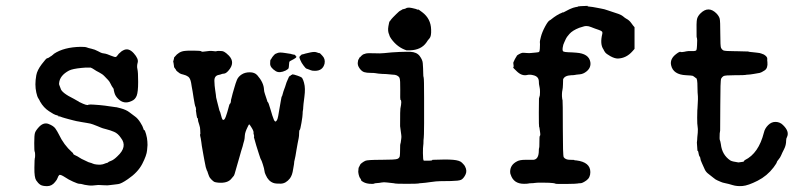

<svg xmlns="http://www.w3.org/2000/svg" viewBox="-20 -605 2775 656"><path d="M186 -205Q178 -208 178 -208Q178 -210 186 -205ZM164 -421Q198 -444 256 -445Q272 -445 276.5 -443Q281 -441 292.5 -438.5Q304 -436 315 -430Q326 -424 329 -423.5Q332 -423 334.5 -422.5Q337 -422 340.5 -421.5Q344 -421 358.5 -415Q373 -409 376 -410.5Q379 -412 380.5 -414.5Q382 -417 384 -419Q386 -421 386 -421.5Q386 -422 390 -425Q394 -428 394.5 -429Q395 -430 403 -434Q420 -442 437 -423Q454 -404 450.5 -391.5Q447 -379 449.5 -369Q452 -359 452 -325Q452 -291 447 -278Q442 -265 430 -260Q403 -247 383 -268Q374 -277 371 -288Q368 -299 368.5 -300Q369 -301 365.5 -305.5Q362 -310 358 -318.5Q354 -327 349.5 -331.5Q345 -336 337.5 -344Q330 -352 319 -357.5Q308 -363 302.5 -367Q297 -371 290 -374Q272 -374 271.5 -374Q271 -374 259 -373Q228 -370 216 -364Q184 -347 182 -321Q181 -318 183 -313.5Q185 -309 187 -303Q190 -288 233 -267Q239 -264 243.5 -261Q248 -258 249 -258Q250 -258 249.5 -257.5Q249 -257 252 -256Q278 -243 282 -247Q283 -248 284.5 -247.5Q286 -247 287 -247.5Q288 -248 288.5 -248Q289 -248 300 -247.5Q311 -247 320.5 -246Q330 -245 339 -244Q348 -243 352.5 -242Q357 -241 360 -241L374 -239Q374 -240 392.5 -235Q411 -230 422 -221.5Q433 -213 442 -206.5Q451 -200 459.5 -186.5Q468 -173 469.5 -166.5Q471 -160 473 -160.5Q475 -161 479 -147Q483 -133 483.5 -121.5Q484 -110 484 -109.5Q484 -109 482.5 -91.5Q481 -74 466 -45Q451 -16 417 7Q394 23 383.5 24Q373 25 367.5 26Q362 27 359 27Q348 29 336.5 28Q325 27 316 27Q293 30 283 28.5Q273 27 269.5 26.5Q266 26 261.5 24.5Q257 23 251.5 23Q246 23 229.5 15.5Q213 8 203 1Q186 -10 182.5 -7Q179 -4 177 2.5Q175 9 168 17Q157 31 141 31Q125 31 117.5 26Q110 21 103.5 11Q97 1 97.5 -32Q98 -65 99 -65Q100 -65 100 -75Q100 -85 98.5 -87Q97 -89 97 -116Q97 -143 99.5 -151Q102 -159 113 -171Q129 -188 146 -181.5Q163 -175 169.5 -165.5Q176 -156 181 -146Q198 -110 226 -85Q230 -82 230 -81Q229 -78 237 -74.5Q245 -71 251.5 -66.5Q258 -62 267.5 -58Q277 -54 279 -52.5Q281 -51 287 -49.5Q293 -48 297 -46Q301 -44 309.5 -43Q318 -42 323.5 -42.5Q329 -43 330.5 -43.5Q332 -44 335.5 -45Q339 -46 339 -46.5Q339 -47 344 -48Q349 -49 349.5 -50.5Q350 -52 359.5 -55.5Q369 -59 381 -71Q417 -104 393 -134Q383 -149 370 -154.5Q357 -160 343 -163.5Q329 -167 325 -169Q321 -171 313 -174Q305 -177 297.5 -180Q290 -183 276.5 -185Q263 -187 258.5 -188Q254 -189 248 -190Q242 -191 242 -191Q242 -191 231.5 -193.5Q221 -196 216 -197.5Q211 -199 201.5 -201.5Q192 -204 182.5 -208Q173 -212 169.5 -212.5Q166 -213 147.5 -225Q129 -237 117 -258Q115 -263 111 -269Q107 -275 104 -289Q101 -303 101 -317Q101 -331 104 -348Q107 -365 122.5 -385.5Q138 -406 141 -406Q144 -406 148 -409Q152 -412 154 -413Q156 -414 156 -414Q156 -414 157.5 -415.5Q159 -417 161 -418Q164 -421 164 -421Z M973 -421H974L976 -420L985 -418H987L988 -417L990 -416Q989 -415 989.5 -414Q990 -413 992 -413H994Q988 -409 993 -409Q989 -407 987.5 -405.5Q986 -404 978 -400Q970 -396 969 -394.5Q968 -393 967.5 -384Q967 -375 966 -372Q965 -369 956 -364Q935 -354 922 -362Q903 -374 903 -387Q903 -400 904.5 -401Q906 -402 908 -406Q910 -410 915 -415.5Q920 -421 921 -421Q922 -421 928.5 -424Q935 -427 953.5 -424Q972 -421 973 -421ZM1081 -415Q1092 -404 1089 -388Q1083 -363 1056 -363Q1046 -363 1042 -365Q1038 -367 1035.5 -367.5Q1033 -368 1030 -369.5Q1027 -371 1026 -371Q1025 -371 1017.5 -380.5Q1010 -390 1006 -400Q1002 -410 1003 -410Q1004 -410 1004 -412Q1004 -414 1005.5 -414Q1007 -414 1007.5 -414.5Q1008 -415 1007.5 -416Q1007 -417 1008.5 -417Q1010 -417 1010 -418Q1010 -419 1012 -419Q1014 -419 1017 -420Q1020 -421 1023.5 -422Q1027 -423 1041 -426Q1055 -429 1062.5 -426Q1070 -423 1071.5 -423.5Q1073 -424 1081 -415ZM1013 -337 1016 -331Q1016 -330 1017 -327.5Q1018 -325 1018 -325Q1018 -325 1019 -321Q1024 -304 1020 -274Q1016 -244 1016 -238Q1016 -232 1015 -228Q1014 -224 1014 -216.5Q1014 -209 1010 -185.5Q1006 -162 1004 -161Q1002 -160 1002 -150Q1002 -140 1000.5 -133Q999 -126 997 -115.5Q995 -105 993 -93Q991 -81 989.5 -72Q988 -63 986.5 -58Q985 -53 985 -49Q985 -45 984.5 -44Q984 -43 982 -29.5Q980 -16 977.5 -9Q975 -2 971 4Q957 22 939.5 22.5Q922 23 914 20Q897 14 888 -7Q884 -15 883.5 -21.5Q883 -28 878 -43.5Q873 -59 872 -59Q871 -59 864.5 -79.5Q858 -100 855.5 -108Q853 -116 851 -124Q849 -132 848 -134.5Q847 -137 848 -138Q849 -139 847.5 -144Q846 -149 846 -150Q848 -155 840.5 -167.5Q833 -180 831.5 -180Q830 -180 826 -171Q817 -153 816.5 -142Q816 -131 814.5 -125.5Q813 -120 811.5 -115Q810 -110 809 -105Q804 -90 798.5 -69.5Q793 -49 791 -43.5Q789 -38 785 -22.5Q781 -7 779 -4.5Q777 -2 771 5Q758 22 725 19Q716 18 712.5 16.5Q709 15 702.5 8.5Q696 2 694.5 -2.5Q693 -7 691.5 -10.5Q690 -14 689 -18Q688 -22 687 -22L683 -34Q680 -48 678.5 -56.5Q677 -65 675 -75.5Q673 -86 671.5 -95.5Q670 -105 669.5 -107Q669 -109 668 -118.5Q667 -128 666 -131.5Q665 -135 664 -140.5Q663 -146 664 -146.5Q665 -147 664.5 -150.5Q664 -154 664 -161.5Q664 -169 661 -178Q658 -187 657 -191Q656 -202 655 -201.5Q654 -201 653.5 -202.5Q653 -204 652.5 -207Q652 -210 651.5 -212Q651 -214 650.5 -219.5Q650 -225 649 -227L650 -229Q650 -229 649.5 -234Q649 -239 648 -240Q647 -241 645 -250.5Q643 -260 641.5 -270.5Q640 -281 638 -293Q636 -305 635 -309.5Q634 -314 633 -322Q630 -338 623 -343Q616 -348 607 -350Q598 -352 594 -354.5Q590 -357 585.5 -361Q581 -365 581.5 -365.5Q582 -366 578 -371Q574 -376 574.5 -377Q575 -378 574 -382Q573 -386 573 -389Q573 -392 572 -392.5Q571 -393 573 -399.5Q575 -406 574.5 -407Q574 -408 577 -411Q591 -429 611 -431Q615 -432 640.5 -432Q666 -432 668 -429.5Q670 -427 683.5 -429.5Q697 -432 708 -430.5Q719 -429 719.5 -430Q720 -431 727.5 -431Q735 -431 738.5 -430.5Q742 -430 746 -428Q752 -425 762 -415Q785 -391 760 -363Q752 -354 745.5 -353.5Q739 -353 736 -351.5Q733 -350 727 -349Q712 -346 712.5 -328.5Q713 -311 715 -299Q717 -287 717.5 -281.5Q718 -276 718.5 -272Q719 -268 721.5 -259.5Q724 -251 727 -238Q730 -225 731 -224.5Q732 -224 735 -212Q738 -200 740 -197Q746 -191 751.5 -206.5Q757 -222 760.5 -236Q764 -250 765 -250Q766 -250 767.5 -253Q769 -256 769 -260Q769 -264 771 -270Q773 -276 773 -278Q773 -280 775 -286Q777 -292 781 -306.5Q785 -321 789.5 -332Q794 -343 805.5 -350.5Q817 -358 833.5 -358Q850 -358 859 -348Q881 -323 882 -299Q882 -293 885.5 -283Q889 -273 891.5 -265Q894 -257 894 -257Q897 -257 904 -232Q911 -207 915.5 -196.5Q920 -186 924.5 -192Q929 -198 930.5 -208.5Q932 -219 934.5 -232Q937 -245 939.5 -260.5Q942 -276 943 -276Q944 -276 945.5 -282.5Q947 -289 948.5 -293Q950 -297 951 -300Q952 -303 954 -308Q956 -313 957.5 -319Q959 -325 959.5 -325Q960 -325 960.5 -327Q961 -329 962 -330.5Q963 -332 963 -333Q963 -334 963.5 -334Q964 -334 964 -335L967 -342Q967 -343 968 -343Q969 -343 969 -344.5Q969 -346 971 -345.5Q973 -345 973 -347Q973 -349 975.5 -349Q978 -349 978 -350Q978 -351 978.5 -351Q979 -351 985 -350Q1013 -342 1013 -337Z M1219 -418 1223 -420Q1225 -420 1225 -420.5Q1225 -421 1226.5 -421Q1228 -421 1229 -422Q1237 -424 1258.5 -423Q1280 -422 1292.5 -423.5Q1305 -425 1318.5 -426Q1332 -427 1344.5 -427.5Q1357 -428 1365 -428Q1373 -428 1382 -428Q1404 -427 1414 -413.5Q1424 -400 1424.5 -388.5Q1425 -377 1425.5 -372.5Q1426 -368 1426 -355.5Q1426 -343 1427.5 -340Q1429 -337 1429 -270.5Q1429 -204 1429 -184Q1429 -139 1427 -126Q1427 -112 1426 -107Q1425 -102 1425 -82Q1425 -58 1428 -56H1435Q1435 -56 1443.5 -56Q1452 -56 1456 -57Q1457 -57 1456.5 -57.5Q1456 -58 1456.5 -58.5Q1457 -59 1459 -59Q1505 -61 1528 -59Q1551 -57 1558.5 -49Q1566 -41 1566 -41Q1566 -41 1569 -36Q1577 -21 1570 -7.5Q1563 6 1555 9.5Q1547 13 1521.5 13.5Q1496 14 1484 14Q1472 14 1451.5 17Q1431 20 1421.5 20.5Q1412 21 1409 22Q1406 23 1369.5 23Q1333 23 1330 22Q1327 21 1320.5 20.5Q1314 20 1302.5 18.5Q1291 17 1284 18.5Q1277 20 1268.5 20.5Q1260 21 1259 22Q1256 24 1243.5 23Q1231 22 1222.5 17.5Q1214 13 1214 11Q1214 9 1212 6Q1210 3 1209 1.5Q1208 0 1208 -0.5Q1208 -1 1207 -3.5Q1206 -6 1205.5 -8.5Q1205 -11 1204.5 -14Q1204 -17 1204 -18.5Q1204 -20 1204.5 -24Q1205 -28 1205 -30Q1205 -32 1208 -37Q1211 -42 1211 -43Q1211 -44 1216 -48Q1221 -52 1228 -55.5Q1235 -59 1282.5 -59Q1330 -59 1337.5 -62Q1345 -65 1346 -72Q1347 -79 1347 -96Q1347 -113 1348 -114Q1349 -115 1349.5 -120.5Q1350 -126 1351 -131.5Q1352 -137 1351 -144L1347 -174Q1347 -234 1348 -234Q1354 -263 1348 -264Q1347 -264 1347.5 -298Q1348 -332 1345 -339Q1339 -350 1321 -350L1299 -352Q1293 -352 1285.5 -352.5Q1278 -353 1273 -353.5Q1268 -354 1263 -355Q1258 -356 1245.5 -356Q1233 -356 1224.5 -358.5Q1216 -361 1208.5 -371.5Q1201 -382 1202.5 -392Q1204 -402 1204.5 -401.5Q1205 -401 1207 -405.5Q1209 -410 1209.5 -409.5Q1210 -409 1212 -411L1213 -413Q1214 -413 1215 -414.5Q1216 -416 1217 -416ZM1366 -576Q1372 -581 1388 -577.5Q1404 -574 1405.5 -572.5Q1407 -571 1408 -572.5Q1409 -574 1423 -563Q1452 -541 1453 -504Q1454 -481 1447.5 -474Q1441 -467 1437 -460Q1419 -434 1380 -433H1369Q1338 -443 1317 -472Q1311 -481 1311 -482.5Q1311 -484 1310 -486Q1304 -498 1307 -515Q1310 -532 1311 -532Q1312 -532 1313.5 -534.5Q1315 -537 1316 -538Q1317 -539 1318 -540.5Q1319 -542 1323 -546Q1327 -550 1333.5 -556.5Q1340 -563 1342 -564.5Q1344 -566 1345 -567Q1346 -568 1349.5 -569.5Q1353 -571 1353 -571.5Q1353 -572 1354 -572.5Q1355 -573 1357 -573.5Q1359 -574 1361.5 -574.5Q1364 -575 1366 -576Z M1964 -584 1988 -585Q1986 -584 1989 -583Q2008 -581 2014 -579.5Q2020 -578 2032.5 -576Q2045 -574 2057 -569.5Q2069 -565 2085.5 -560Q2102 -555 2109 -549Q2116 -543 2120 -541Q2130 -536 2137 -526Q2144 -516 2148 -512V-438Q2145 -435 2141 -430Q2120 -406 2091 -405Q2080 -405 2065.5 -413Q2051 -421 2047 -427Q2043 -433 2042 -436Q2029 -454 2038 -490Q2039 -495 2036.5 -497.5Q2034 -500 2025.5 -503Q2017 -506 2012.5 -507.5Q2008 -509 1999.5 -512.5Q1991 -516 1984.5 -516Q1978 -516 1975.5 -515Q1973 -514 1959 -510Q1936 -501 1925.5 -489Q1915 -477 1913.5 -472.5Q1912 -468 1908 -460.5Q1904 -453 1902.5 -442Q1901 -431 1905 -429Q1909 -427 1921.5 -426.5Q1934 -426 1935 -426Q1936 -426 1949 -425Q1992 -422 1997 -393Q2000 -374 1984 -361Q1973 -352 1960.5 -351Q1948 -350 1944.5 -349Q1941 -348 1932 -348Q1909 -347 1904 -334Q1904 -331 1903.5 -317Q1903 -303 1902 -299.5Q1901 -296 1900.5 -291Q1900 -286 1900 -283.5Q1900 -281 1900 -276Q1901 -263 1902 -264Q1903 -260 1903 -166.5Q1903 -73 1906 -68Q1912 -59 1927.5 -59Q1943 -59 1942.5 -58Q1942 -57 1949 -57Q1997 -51 1997 -17Q1997 2 1983.5 11.5Q1970 21 1963.5 21Q1957 21 1953.5 22Q1950 23 1915 23.5Q1880 24 1877.5 22.5Q1875 21 1869 20.5Q1863 20 1856.5 19.5Q1850 19 1831.5 19Q1813 19 1807.5 20Q1802 21 1795.5 21Q1789 21 1785.5 22Q1782 23 1770 23Q1735 23 1725 -8Q1723 -12 1723 -18Q1723 -42 1747 -54Q1756 -59 1775.5 -59Q1795 -59 1803 -59Q1821 -61 1821 -91Q1821 -98 1822 -99Q1823 -100 1823 -119.5Q1823 -139 1824 -140Q1827 -142 1825.5 -151.5Q1824 -161 1823.5 -166Q1823 -171 1822 -171.5Q1821 -172 1821 -220Q1821 -268 1821.5 -268.5Q1822 -269 1823 -274Q1824 -279 1824.5 -279.5Q1825 -280 1825 -290.5Q1825 -301 1824 -304.5Q1823 -308 1822.5 -312.5Q1822 -317 1821.5 -318Q1821 -319 1821 -328Q1820 -344 1802 -348Q1791 -351 1782 -349Q1763 -344 1745 -362Q1732 -374 1733.5 -375Q1735 -376 1735 -379Q1733 -391 1734.5 -393Q1736 -395 1736.5 -397Q1737 -399 1737.5 -399.5Q1738 -400 1739.5 -403.5Q1741 -407 1743 -409.5Q1745 -412 1745.5 -414Q1746 -416 1753.5 -420Q1761 -424 1764.5 -424.5Q1768 -425 1778.5 -424Q1789 -423 1795 -424Q1801 -425 1811 -425.5Q1821 -426 1822.5 -428.5Q1824 -431 1824.5 -439.5Q1825 -448 1825 -454Q1825 -460 1824.5 -461.5Q1824 -463 1828 -479Q1832 -495 1842.5 -514.5Q1853 -534 1859 -536Q1860 -536 1866 -541Q1872 -546 1872.5 -546Q1873 -546 1877 -549Q1881 -552 1883 -553Q1885 -554 1887 -555Q1889 -556 1889.5 -556.5Q1890 -557 1892 -558Q1894 -559 1897 -560L1903 -563Q1903 -561 1911.5 -566Q1920 -571 1922 -571.5Q1924 -572 1924 -572.5Q1924 -573 1926 -573.5Q1928 -574 1929.5 -575Q1931 -576 1934.5 -577Q1938 -578 1938.5 -578.5Q1939 -579 1946 -580.5Q1953 -582 1954 -582L1955 -583Z M2503 -50Q2522 -52 2522 -54Q2522 -56 2525 -58Q2572 -81 2590 -152Q2593 -166 2604.5 -177.5Q2616 -189 2630.5 -188.5Q2645 -188 2655 -178Q2678 -156 2669 -137Q2666 -132 2666 -125Q2666 -109 2659 -95.5Q2652 -82 2649 -74.5Q2646 -67 2640 -60Q2634 -53 2634 -50.5Q2634 -48 2623 -33Q2601 -4 2568.5 12.5Q2536 29 2517 30.5Q2498 32 2483.5 27.5Q2469 23 2458.5 21Q2448 19 2443 16.5Q2438 14 2431.5 11.5Q2425 9 2417.5 2.5Q2410 -4 2401 -10.5Q2392 -17 2388 -26Q2384 -35 2378.5 -47Q2373 -59 2373 -63Q2373 -67 2370.5 -70Q2368 -73 2367 -80Q2366 -87 2364 -91V-89H2363L2361 -118L2362 -127Q2362 -136 2362.5 -136.5Q2363 -137 2364 -151.5Q2365 -166 2363.5 -172.5Q2362 -179 2362 -203Q2362 -227 2362.5 -228Q2363 -229 2363 -233.5Q2363 -238 2364 -252.5Q2365 -267 2364.5 -276Q2364 -285 2363.5 -289Q2363 -293 2363 -307Q2363 -338 2358 -338Q2358 -338 2353.5 -341.5Q2349 -345 2346.5 -346Q2344 -347 2324 -348Q2280 -350 2273 -382Q2268 -404 2291 -421Q2297 -426 2303 -428H2305Q2305 -427 2305.5 -427Q2306 -427 2310 -427Q2319 -428 2324.5 -429.5Q2330 -431 2344 -430.5Q2358 -430 2359.5 -434Q2361 -438 2361.5 -450.5Q2362 -463 2362 -467Q2362 -471 2361.5 -473Q2361 -475 2361 -476Q2361 -477 2360.5 -476.5Q2360 -476 2360 -484Q2359 -530 2361.5 -540Q2364 -550 2373 -559Q2401 -587 2429 -558Q2437 -549 2439 -541Q2441 -533 2441 -490Q2441 -447 2443.5 -441.5Q2446 -436 2451 -433Q2456 -430 2495 -430H2499L2537 -429Q2537 -428 2543.5 -427.5Q2550 -427 2553 -426.5Q2556 -426 2566.5 -425Q2577 -424 2581.5 -422Q2586 -420 2586.5 -420Q2587 -420 2587 -420Q2587 -420 2591 -418Q2602 -411 2601.5 -404Q2601 -397 2602 -393Q2604 -372 2592.5 -364.5Q2581 -357 2576 -356Q2571 -355 2556 -352.5Q2541 -350 2536 -350Q2531 -350 2527.5 -349Q2524 -348 2490.5 -348Q2457 -348 2452 -345Q2447 -342 2444 -336.5Q2441 -331 2441 -246.5Q2441 -162 2440.5 -159Q2440 -156 2439 -149Q2438 -129 2439.5 -126.5Q2441 -124 2443 -112Q2447 -76 2475 -57Q2481 -53 2503 -50Z"/></svg>

Font: TT2020 Style E
Style: Regular
Weight: 400
Version: Version 00.2